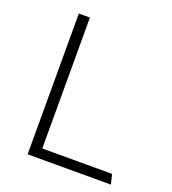

<svg xmlns="http://www.w3.org/2000/svg" viewBox="-127 -782 789 879"><g transform="rotate(20 267.5 -343.0)"><path d="M161 -686V-48H501L513 0H107V-686Z"/></g></svg>

Font: Chivo Thin
Style: Regular
Weight: 100
Designer: Hector Gatti
Foundry: Omnibus-Type
Version: Version 1.007